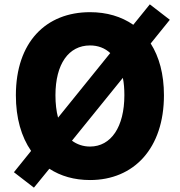

<svg xmlns="http://www.w3.org/2000/svg" viewBox="-20 -814 826 883"><path d="M545 -456C550 -432 552 -405 552 -376C552 -231 491 -140 394 -140C362 -140 334 -150 311 -167ZM247 -273C239 -303 235 -338 235 -376C235 -520 296 -605 394 -605C431 -605 462 -593 487 -570ZM761 -723 669 -794 593 -700C538 -738 471 -758 394 -758C191 -758 53 -620 53 -376C53 -271 78 -185 123 -120L44 -22L136 49L207 -38C259 -4 322 14 394 14C596 14 734 -132 734 -376C734 -473 712 -553 673 -614Z"/></svg>

Font: Noto Sans Korean Black
Style: Bold
Weight: 900
Designer: Ryoko NISHIZUKA (kana & ideographs); Paul D. Hunt (Latin, Greek & Cyrillic); Wenlong ZHANG (bopomofo); Sandoll Communica
Foundry: Adobe Systems Incorporated
Version: Version 1.000;PS 1;hotconv 1.0.78;makeotf.lib2.5.61930